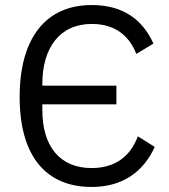

<svg xmlns="http://www.w3.org/2000/svg" viewBox="-20 -730 671 762"><path d="M344 12C467 12 550 -49 594 -147L527 -189C499 -113 440 -63 344 -63C217 -63 148 -150 148 -293V-316H442V-390H148V-397C148 -540 217 -635 344 -635C437 -635 493 -588 521 -516L589 -557C545 -654 467 -710 344 -710C161 -710 58 -578 58 -345C58 -112 161 12 344 12Z"/></svg>

Font: Braiins Sans
Style: Regular
Weight: 400
Designer: Mike Abbink, Paul van der Laan, Pieter van Rosmalen, Jiri Chlebus, Lubos Buracinsky
Foundry: Bold Monday, Sudetype
Version: Version 1.000;hotconv 1.0.109;makeotfexe 2.5.65596